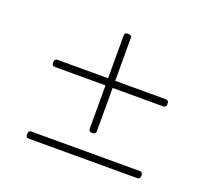

<svg xmlns="http://www.w3.org/2000/svg" viewBox="-107 -856 978 888"><g transform="rotate(20 381.5 -411.5)"><path d="M380 -230Q372 -230 368 -234Q364 -238 364 -245V-703Q364 -711 368 -714.5Q372 -718 380 -718Q390 -718 394.5 -714.5Q399 -711 399 -703V-245Q399 -238 394.5 -234Q390 -230 380 -230ZM115 -105Q107 -105 103.5 -109Q100 -113 100 -121Q100 -140 115 -140H648Q656 -140 659.5 -135.5Q663 -131 663 -121Q663 -105 648 -105ZM115 -458Q107 -458 103.5 -462Q100 -466 100 -474Q100 -493 115 -493H648Q656 -493 659.5 -488.5Q663 -484 663 -474Q663 -458 648 -458Z"/></g></svg>

Font: Playwrite FR Moderne Thin
Style: Regular
Weight: 250
Version: Version 1.002